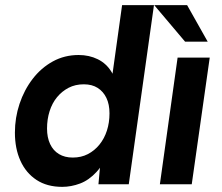

<svg xmlns="http://www.w3.org/2000/svg" viewBox="-20 -717 862 747"><path d="M222 10Q163 10 122 -17Q81 -44 59.5 -91.5Q38 -139 38 -201Q38 -259 56 -313Q74 -367 107 -410Q140 -453 185.5 -478Q231 -503 286 -503Q327 -503 360.5 -486.5Q394 -470 414 -437Q434 -404 433 -353L408 -360L455 -697H579L481 0H363L375 -132L406 -139Q385 -80 355.5 -48Q326 -16 291.5 -3Q257 10 222 10ZM263 -104Q296 -104 322 -117.5Q348 -131 367 -154.5Q386 -178 396 -209Q406 -240 406 -276Q406 -311 394 -336Q382 -361 360 -375Q338 -389 306 -389Q273 -389 247 -375.5Q221 -362 202 -339Q183 -316 173 -284.5Q163 -253 163 -217Q163 -182 175 -156.5Q187 -131 209.5 -117.5Q232 -104 263 -104Z M602 0 671 -493H796L726 0ZM700 -555 580 -697H708L788 -555Z"/></svg>

Font: Hanken Grotesk
Style: Bold Italic
Weight: 700
Italic angle: -8°
Designer: Alfredo Marco Pradil
Foundry: Hanken Design Co.
Version: Version 3.013